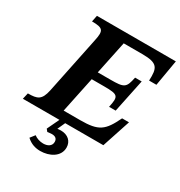

<svg xmlns="http://www.w3.org/2000/svg" viewBox="-221 -797 1089 1159"><g transform="rotate(30 323.5 -218.0)"><path d="M541 0 606 -197H558C505 -87 473 -61 344 -61H229L281 -310H368C466 -310 473 -301 455 -218H501L549 -449H503C487 -371 477 -364 379 -364H292L340 -594H469C578 -594 589 -566 585 -476H636L667 -657H117L108 -613C187 -613 196 -598 180 -523L98 -126C82 -52 56 -43 -10 -43L-20 0H235L195 84L208 100C208 100 226 97 239 97C262 97 277 107 277 130C277 160 250 173 221 173C198 173 173 165 157 152L132 184C162 212 195 221 228 221C291 221 356 188 356 124C356 80 324 51 275 51C263 51 251 53 251 53L275 0Z"/></g></svg>

Font: STIX Two Text
Style: Bold Italic
Weight: 700
Italic angle: -12°
Designer: Ross Mills, John Hudson & Paul Hanslow, Tiro Typeworks Ltd; with prior portions MicroPress Inc. and Coen Hoffman, Elsevi
Foundry: Tiro Typeworks Ltd
Version: Version 2.13 b171